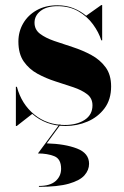

<svg xmlns="http://www.w3.org/2000/svg" viewBox="-20 -490 492 762"><path d="M222.5 180Q222.5 140.5 195.2 129.8Q168 119 130.5 119L215.5 4H220.5L165.5 79Q238 81 285.8 99.5Q333.5 118 333.5 160Q333.5 185 315.2 205.8Q297 226.5 253.5 239Q210 251.5 134.5 251.5V248Q179 248 200.8 228.5Q222.5 209 222.5 180ZM46.5 10H43V-145.5H47Q65.5 -76.5 116.5 -35.2Q167.5 6 237 6Q285 6 316 -14.2Q347 -34.5 347 -72Q347 -100 325.8 -116.2Q304.5 -132.5 271 -143.8Q237.5 -155 200 -167Q162.5 -179 129 -197.2Q95.5 -215.5 74.2 -246Q53 -276.5 53 -325Q53 -364.5 72 -397.2Q91 -430 125.8 -449.5Q160.5 -469 208 -469Q243 -469 271.5 -457.5Q300 -446 322 -427.5L382 -470H385.5V-330H382Q372 -362 349.2 -393.2Q326.5 -424.5 291.2 -445Q256 -465.5 208.5 -465.5Q165.5 -465.5 141.2 -446.8Q117 -428 117 -400Q117 -372.5 138.8 -356Q160.5 -339.5 195.2 -327.5Q230 -315.5 268.8 -303Q307.5 -290.5 342.2 -271.8Q377 -253 399 -223.2Q421 -193.5 421 -147Q421 -95 394.8 -60Q368.5 -25 327.2 -7.5Q286 10 240 10Q200.5 10 167.2 -2.5Q134 -15 108 -38Z"/></svg>

Font: Bodoni* 48pt
Style: Bold
Weight: 700
Version: Version 2.3